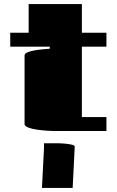

<svg xmlns="http://www.w3.org/2000/svg" viewBox="-20 -640 570 938"><path d="M30 -412V-480H120V-620H380V-480H500V-412H380V-68H500V0H240Q232 0 209.5 -1.5Q187 -3 161.5 -6.5Q136 -10 118 -17Q100 -24 100 -34V-369Q100 -378 113.5 -384Q127 -390 147 -393.5Q167 -397 187.5 -399Q208 -401 223 -402V-412ZM195 83V60H270Q276 60 294.5 61.5Q313 63 329.5 66.5Q346 70 345 78L335 278H185Z"/></svg>

Font: Gajraj One
Style: Regular
Weight: 400
Designer: Saurabh Sharma
Foundry: Saurabh Sharma
Version: Version 1.000